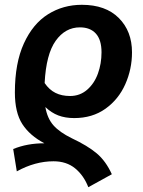

<svg xmlns="http://www.w3.org/2000/svg" viewBox="-20 -564 594 800"><path d="M289 -72Q252 -72 223 -83Q194 -94 169 -118Q177 -71 202.5 -42Q228 -13 279 12Q345 43 383 75Q421 107 446 162L348 216Q329 167 293 137.5Q257 108 203 108Q126 108 50 150L35 57Q93 33 165 33Q104 1 73 -47Q42 -95 42 -179Q42 -301 79.5 -383Q117 -465 180 -504.5Q243 -544 321 -544Q420 -544 475 -489Q530 -434 530 -346Q530 -276 502 -213Q474 -150 419.5 -111Q365 -72 289 -72ZM272 -164Q313 -164 343 -190Q373 -216 388 -257.5Q403 -299 403 -346Q403 -398 379.5 -424Q356 -450 313 -450Q252 -450 212 -394Q172 -338 166 -218Q185 -190 211 -177Q237 -164 272 -164Z"/></svg>

Font: FiraGO Medium
Style: Italic
Weight: 500
Italic angle: -8°
Designer: bBox Type GmbH
Foundry: bBox Type GmbH
Version: Version 1.001